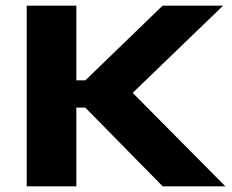

<svg xmlns="http://www.w3.org/2000/svg" viewBox="-20 -659 821 679"><path d="M555.5 0 281.5 -278.5H236.5V-375H282L555 -639H769L430.5 -312.5V-349.5L777 0ZM74.5 0V-639H250V0Z"/></svg>

Font: Anek Latin Expanded
Style: Bold
Weight: 700
Width: 7
Designer: Yesha Goshar
Foundry: Ek Type
Version: Version 1.003